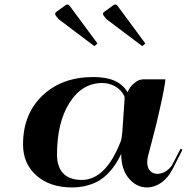

<svg xmlns="http://www.w3.org/2000/svg" viewBox="-20 -820 828 850"><path d="M269 -796.4Q274.9 -800.3 277.8 -800.3Q282.7 -800.3 287.6 -795.4L411.6 -627.4L397.9 -615.7L239.7 -734.9L228 -749.5Q224.1 -755.4 224.1 -757.3Q224.1 -763.7 229 -767.1ZM481 -796.4Q486.8 -800.3 489.7 -800.3Q494.6 -800.3 499.5 -795.4L623.5 -627.4L609.9 -615.7L451.7 -734.9L439.9 -749.5Q436 -755.4 436 -757.3Q436 -763.7 440.9 -767.1ZM615.7 -468.8H712.4Q709 -433.1 688.7 -342.8Q668.5 -252.4 656.7 -210.9L634.3 -125Q631.8 -111.3 631.8 -102.1Q631.8 -76.7 644.5 -63.5Q657.2 -50.3 676.8 -50.3Q696.3 -50.3 715.3 -62.5Q734.4 -74.7 745.6 -96.2L779.3 -161.6L787.6 -156.7L744.6 -72.3Q724.1 -32.2 693.8 -11.2Q663.6 9.8 630.9 9.8Q584 9.8 550.3 -30.3Q516.6 -70.3 516.6 -138.7Q504.9 -114.3 492.2 -94.5Q479.5 -74.7 460.4 -54.4Q441.4 -34.2 419.2 -20.8Q397 -7.3 366 1.2Q335 9.8 298.8 9.8Q201.2 9.8 141.6 -42.7Q82 -95.2 82 -180.7Q82 -314.9 168 -397Q253.9 -479 394 -479Q506.8 -479 544.4 -411.6Q554.7 -435.1 570.8 -449Q586.9 -462.9 597.2 -465.8Q607.4 -468.8 615.7 -468.8ZM529.3 -396.5Q515.1 -424.3 488.3 -438.5Q461.4 -452.6 433.6 -452.6Q343.3 -452.6 287.8 -365.2Q232.4 -277.8 232.4 -135.3Q232.4 -80.6 260.5 -52Q288.6 -23.4 341.8 -23.4Q448.2 -23.4 514.2 -193.8Q519 -205.6 521.5 -235.4L530.3 -363.3Q531.7 -377.9 531.7 -383.3Q531.7 -392.6 529.3 -396.5Z"/></svg>

Font: QumpellkaNo12
Style: Regular
Weight: 500
Designer: gluk (gluksza@wp.pl)
Foundry: gluk (gluksza@wp.pl)
Version: Version 00.480